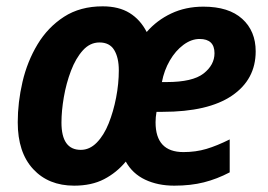

<svg xmlns="http://www.w3.org/2000/svg" viewBox="-20 -576 846 606"><path d="M214 10Q133 10 84.5 -42.5Q36 -95 36 -190Q36 -253 51 -317.5Q66 -382 98.5 -436Q131 -490 182 -523Q233 -556 304 -556Q355 -556 389 -535Q423 -514 443 -475Q475 -512 520.5 -533.5Q566 -555 622 -555Q702 -555 744.5 -516.5Q787 -478 787 -414Q787 -325 712 -274Q637 -223 493 -223H474Q471 -206 471 -190Q471 -96 559 -96Q598 -96 631.5 -106Q665 -116 705 -136V-32Q665 -11 623.5 -0.5Q582 10 530 10Q478 10 438 -9Q398 -28 377 -66Q348 -31 308.5 -10.5Q269 10 214 10ZM506 -317Q588 -317 622.5 -344Q657 -371 657 -408Q657 -453 610 -453Q584 -453 559 -434.5Q534 -416 516 -385Q498 -354 491 -317ZM235 -103Q263 -103 285.5 -126Q308 -149 323 -186.5Q338 -224 346.5 -268Q355 -312 355 -354Q355 -394 340.5 -418Q326 -442 294 -442Q264 -442 241.5 -417Q219 -392 204 -352.5Q189 -313 181.5 -269.5Q174 -226 174 -189Q174 -103 235 -103Z"/></svg>

Font: Noto Sans SemiCondensed
Style: Bold Italic
Weight: 700
Width: 4
Italic angle: -12°
Designer: Monotype Design Team
Foundry: Monotype Imaging Inc.
Version: Version 2.013; ttfautohint (v1.8.4.7-5d5b)